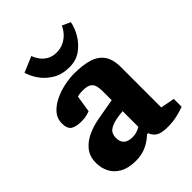

<svg xmlns="http://www.w3.org/2000/svg" viewBox="-211 -832 955 955"><g transform="rotate(-45 267.0 -354.5)"><path d="M179 14Q127 14 94 -5Q61 -24 46 -54Q31 -84 31 -118Q31 -165 55 -194.5Q79 -224 116.5 -241Q154 -258 194 -265L307 -285V-348Q307 -366 303.5 -383Q300 -400 286 -410.5Q272 -421 241 -421Q223 -421 214.5 -419.5Q206 -418 201 -416L187 -327Q185 -326 167.5 -321Q150 -316 127 -316Q89 -316 69.5 -328.5Q50 -341 50 -379Q50 -413 71.5 -437.5Q93 -462 126.5 -478.5Q160 -495 198 -503Q236 -511 269 -511Q326 -511 368 -499Q410 -487 433 -456Q456 -425 456 -368V-85L530 -71V-16Q527 -15 509.5 -9Q492 -3 466.5 2Q441 7 414 7Q367 7 347.5 -5Q328 -17 319 -41H312Q305 -34 287 -20.5Q269 -7 242 3.5Q215 14 179 14ZM252 -81Q268 -81 281 -85.5Q294 -90 307 -97V-208Q252 -203 227 -192Q202 -181 195.5 -166.5Q189 -152 189 -137Q189 -81 252 -81ZM275 -549Q223 -549 186 -571.5Q149 -594 127 -626Q105 -658 97 -688L180 -723Q185 -707 197.5 -689Q210 -671 231 -658.5Q252 -646 281 -646Q312 -646 335 -658.5Q358 -671 373 -689Q388 -707 394 -723L438 -703Q432 -670 411.5 -634.5Q391 -599 357 -574Q323 -549 275 -549Z"/></g></svg>

Font: Faustina ExtraBold
Style: Regular
Weight: 800
Designer: Alfonso Garcia
Foundry: http://www.omnibus-type.com
Version: Version 1.200